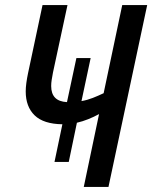

<svg xmlns="http://www.w3.org/2000/svg" viewBox="-20 -734 598 754"><path d="M369 -286Q349 -275 326.5 -266Q304 -257 282 -252L250 -98H194L225 -246Q151 -247 116 -281Q81 -315 81 -375Q81 -390 83.5 -408.5Q86 -427 90 -446L147 -714H245L188 -449Q185 -433 183 -420.5Q181 -408 181 -396Q181 -336 243 -333L280 -506H336L300 -337Q323 -341 344.5 -349.5Q366 -358 387 -368L460 -714H558L406 0H309Z"/></svg>

Font: Noto Sans Condensed Medium
Style: Italic
Weight: 500
Width: 3
Italic angle: -12°
Designer: Monotype Design Team
Foundry: Monotype Imaging Inc.
Version: Version 2.013; ttfautohint (v1.8.4.7-5d5b)